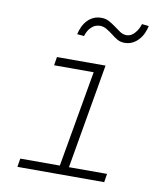

<svg xmlns="http://www.w3.org/2000/svg" viewBox="-83 -813 754 882"><g transform="rotate(10 293.5 -372.5)"><path d="M149.4 -528.3 143.1 -488.8H327.6L249 -39.6H64.5L58.1 0H462.9L469.2 -39.6H291.5L376 -528.3ZM540 -741.7 507.8 -745.1Q504.9 -734.4 499 -723.1Q493.2 -711.9 484.4 -702.1Q477.1 -693.4 467.8 -688.2Q458.5 -683.1 447.8 -682.6Q429.7 -682.6 415 -692.6Q400.4 -702.6 385.3 -713.9Q370.6 -724.6 355.2 -732.9Q339.8 -741.2 319.3 -741.2Q298.8 -741.2 282.7 -733.6Q266.6 -726.1 254.4 -712.9Q242.2 -699.7 234.4 -682.9Q226.6 -666 222.7 -647.9L254.9 -645Q258.8 -656.7 264.2 -667.2Q269.5 -677.7 277.8 -685.5Q285.2 -693.8 295.4 -698.7Q305.7 -703.6 319.3 -704.1Q336.4 -704.1 351.6 -694.8Q366.7 -685.5 380.9 -674.8Q394.5 -663.6 409.4 -655Q424.3 -646.5 442.9 -646.5Q463.4 -646.5 479.7 -654.5Q496.1 -662.6 508.3 -676.3Q520.5 -689.5 528.3 -706.5Q536.1 -723.6 540 -741.7Z"/></g></svg>

Font: Roboto Mono ExtraLight
Style: Italic
Weight: 250
Italic angle: -10°
Monospace: yes
Designer: Google
Version: Version 3.000